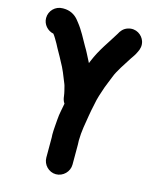

<svg xmlns="http://www.w3.org/2000/svg" viewBox="-147 -859 977 1225"><g transform="rotate(15 342.0 -247.0)"><path d="M343 270C390.2 270 430 230.2 430 183V50C430 41.6 429.7 33.2 429 24.1C429.6 -38.2 440.7 -90 449.7 -146.3C454.3 -178.2 457.8 -187.3 464.6 -222.5C472.4 -267.4 484.9 -300.8 499.6 -344.8C510.6 -374.9 518.2 -389.6 530.4 -422.2C541.2 -450.5 550.7 -464.6 566.6 -492.4C581.8 -517.7 598.1 -540.4 615.1 -568.6C627.5 -587.1 635.3 -595.9 645.3 -617.7C657.5 -639.7 663.5 -665.5 654.8 -692.3C642.3 -730.4 598.6 -764 545.7 -746.8C517.6 -737.6 502.4 -717.4 492.1 -697.1C453.3 -632.5 402.9 -566.7 369.9 -485.4C367.4 -479.5 366 -476.2 363.3 -469.7C360.6 -475.1 356.5 -483.4 353 -489.8C338.5 -516.8 329.7 -537.6 311.5 -566.8C287.2 -609.4 262 -660.3 228.5 -702.1L214.3 -719.9C191.8 -746.1 159.9 -764 118 -764H112C63.8 -764 25 -725.2 25 -677C25 -635 56.6 -599.9 95.7 -592.3C107.3 -578.2 119.6 -555.6 131 -536.1C148.8 -500.6 169.9 -467.3 186.6 -433.8C186.8 -433.5 187.1 -432.8 187.4 -432.4C211.1 -391.8 226.4 -350.8 246.5 -300.4L250 -290C255.2 -269.4 261.9 -245.5 264.2 -225.2C266 -208.4 269.7 -193.5 279.8 -178.8C274.5 -145.2 264.7 -111.1 262 -68.5C260.3 -38 256 -6 256 31.2C256.8 40.1 257 43.3 257 50V183C257 229.6 295.4 270 343 270Z"/></g></svg>

Font: Smoothie
Style: Bd
Weight: 700
Foundry: Cannot Into Space Fonts
Version: Version 0.8